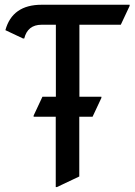

<svg xmlns="http://www.w3.org/2000/svg" viewBox="-20 -757 561 797"><path d="M211.4 19.5V-272.5H119.6V-277.3L156.2 -355.5H211.9V-654.3H152.8Q94.7 -654.3 80.6 -597.2H75.7L2.4 -631.8Q31.2 -737.3 152.8 -737.3H518.1V-732.4L481.4 -654.3H309.6V-355.5H400.9V-350.6L364.3 -272.5H309.1V-24.4L216.3 19.5Z"/></svg>

Font: Nova Oval
Style: Book
Weight: 400
Version: Version 2.000